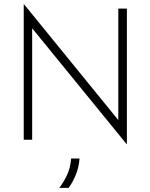

<svg xmlns="http://www.w3.org/2000/svg" viewBox="-20 -666 717 915"><path d="M583.3 20.8 133.3 -531.2V0H93.1V-645.8H94.4L543.8 -93.8V-625H584.7V20.8ZM262.5 229.2Q284.7 200.7 300.3 166.3Q316 131.9 318.8 89.6H359Q356.2 128.5 342.7 163.2Q329.2 197.9 307.6 229.2Z"/></svg>

Font: Afacad Flux ExtraLight
Style: Regular
Weight: 250
Designer: Kristian Moeller
Foundry: Dicotype
Version: Version 1.100